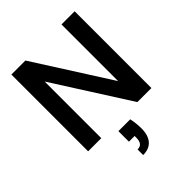

<svg xmlns="http://www.w3.org/2000/svg" viewBox="-268 -835 1238 1238"><g transform="rotate(-45 351.5 -216.0)"><path d="M63 0V-700H191L519 -185H520V-700H640V0H512L184 -515H183V0ZM297 268V217Q322 217 333.5 202Q345 187 345 157V142H293V46H401Q406 70 408.5 94Q411 118 411 138Q411 201 382 234.5Q353 268 297 268Z"/></g></svg>

Font: DM Sans 28pt SemiBold
Style: Regular
Weight: 600
Version: Version 4.004;gftools[0.9.30]